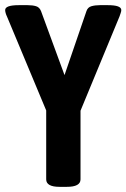

<svg xmlns="http://www.w3.org/2000/svg" viewBox="-22 -722 490 744"><path d="M209 2Q157 2 157 -27V-294L5 -658Q2 -664 0 -671Q-2 -678 -2 -683Q-2 -702 51 -702H85Q104 -702 117.5 -698Q131 -694 137 -679L228 -431L313 -679Q318 -694 332.5 -698Q347 -702 365 -702H396Q448 -702 448 -683Q448 -678 445.5 -671Q443 -664 441 -658L290 -293V-27Q290 2 237 2Z"/></svg>

Font: Asap Condensed SemiBold
Style: Regular
Weight: 600
Width: 3
Designer: Pablo Cosgaya
Foundry: Omnibus-Type
Version: Version 3.001; ttfautohint (v1.8.4.7-5d5b)